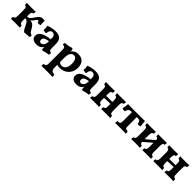

<svg xmlns="http://www.w3.org/2000/svg" viewBox="422 -2089 3954 3954"><g transform="rotate(45 2399.5 -111.5)"><path d="M427.2 9Q403.7 -6.7 386.9 -34.2Q370.1 -61.7 356.3 -92.9Q342.5 -124.1 326.9 -152Q311.2 -180 289.4 -197.4Q267.6 -214.8 234.9 -213.2V-266.3Q263.6 -266.3 281.8 -273.4Q299.9 -280.6 315 -297.2Q330 -313.9 348.2 -341.6Q376 -383.4 397.1 -410.8Q418.2 -438.3 442.2 -451.4Q466.2 -464.6 499.7 -464.6Q515.4 -464.6 531.1 -462.5Q546.7 -460.5 557.8 -458Q556.2 -441 555.7 -418.3Q555.2 -395.6 556.4 -373.5Q557.7 -351.3 561.2 -334.4Q544.9 -329.8 523.4 -327.5Q501.9 -325.3 482 -326.3Q477.6 -356.6 471.4 -364.3Q465.1 -372 455.2 -372Q440.9 -372 429.2 -359.5Q417.6 -347 402.1 -322.7Q389.1 -303.3 378.6 -289.9Q368.1 -276.5 355.2 -267.6Q342.4 -258.7 321.1 -250.9L309.5 -259.7Q354.2 -257.7 383.3 -248.4Q412.4 -239.1 434 -218.3Q455.6 -197.6 477 -159.8Q498.8 -122.8 513.2 -101.7Q527.5 -80.6 542.8 -71.4Q558 -62.2 580.9 -59.2Q580.9 -42.6 578.8 -26.6Q576.8 -10.6 571.2 0Q554.3 0 530 0.5Q505.6 1 479 3Q452.3 5 427.2 9ZM33.9 3Q33.9 -16.7 35.4 -31.2Q37 -45.6 42 -58.3Q69.4 -58.3 81.1 -76.6Q92.7 -94.8 92.7 -145.3V-312.7Q92.7 -363.7 81.1 -381.7Q69.4 -399.7 42 -399.7Q37 -412.9 35.4 -427.3Q33.9 -441.7 33.9 -461Q56.4 -460 91.5 -459Q126.5 -458 163.8 -458Q201.1 -458 236.4 -459Q271.7 -460 293.7 -461Q293.7 -441.7 292.2 -427.3Q290.6 -412.9 285.6 -399.7Q258.2 -399.7 246.5 -381.7Q234.9 -363.7 234.9 -312.7V-145.3Q234.9 -94.8 246.5 -76.6Q258.2 -58.3 285.6 -58.3Q290.6 -45.6 292.2 -31.2Q293.7 -16.7 293.7 3Q271.7 1.5 236.4 0.8Q201.1 0 163.8 0Q126.5 0 91.5 0.8Q56.4 1.5 33.9 3Z M961.9 9Q945.1 2.4 937.9 -11.4Q930.6 -25.1 930.6 -49Q930.6 -61.1 932.9 -77.8Q935.2 -94.4 940.3 -109.1L943.3 -112.3Q936.1 -85.8 923.3 -64.5Q910.4 -43.1 892.4 -28.6Q872.3 -11.5 843.4 -2.2Q814.5 7 776.5 7Q709.3 7 672.1 -22Q634.9 -51 634.9 -104.7Q634.9 -143.2 652.7 -170.7Q670.4 -198.2 700.4 -217.2Q730.4 -236.3 767 -248.1Q803.6 -259.8 842.1 -266.9Q880.6 -273.9 915.5 -279Q915.5 -308.5 913.7 -327.8Q912 -347.2 907.5 -360.7Q903 -374.2 893.4 -384.2Q882 -397.6 867.3 -403.5Q852.5 -409.5 837.2 -409.5Q809.4 -409.5 792.8 -392.6Q776.1 -375.8 768.1 -350.1Q760.1 -324.4 757.5 -297.1Q734 -297.1 713.1 -298.9Q692.1 -300.6 675.8 -307.3Q677.8 -334.3 677 -365.3Q676.3 -396.3 669.7 -426.7Q712.3 -445.6 766.4 -456.6Q820.5 -467.5 869 -467.5Q926.3 -467.5 960.9 -454.4Q995.5 -441.3 1013.6 -422.7Q1035.4 -401.4 1046.6 -363.5Q1057.7 -325.6 1057.7 -256V-169Q1057.7 -136.8 1062 -119.3Q1066.2 -101.7 1078.7 -95Q1091.1 -88.3 1116.6 -86.8Q1118.7 -70.5 1116.9 -54.1Q1115.1 -37.7 1108 -23.6Q1072 -22.6 1033.4 -14.3Q994.8 -6.1 961.9 9ZM825.9 -76.2Q846.3 -76.2 867 -89.4Q887.6 -102.6 901.6 -129.9Q915.5 -157.3 915.5 -198.9V-226Q885.8 -220.9 860.4 -213.8Q835 -206.7 816.5 -196.3Q798 -185.8 787.9 -170.2Q777.9 -154.6 777.9 -131.5Q777.9 -102.4 792.2 -89.3Q806.6 -76.2 825.9 -76.2Z M1164.4 245Q1164.4 224.2 1165.6 209.5Q1166.9 194.9 1170.4 183.7Q1197.4 181.7 1212.2 173.7Q1226.9 165.7 1232.6 144.6Q1238.4 123.5 1238.4 83.7V-296.3Q1238.4 -325 1233.9 -341.5Q1229.4 -358.1 1214 -366.4Q1198.5 -374.6 1165.5 -376.7Q1165.5 -391.9 1167.7 -406.6Q1170 -421.3 1176.6 -433.5Q1230 -434.5 1279.4 -444.7Q1328.8 -455 1352.3 -467Q1365.5 -461.9 1373.1 -449.3Q1380.6 -436.6 1380.6 -412.6Q1380.6 -398.4 1375.2 -380.5Q1369.7 -362.7 1359.7 -337L1380.6 -316.4V68.9Q1380.6 111.9 1390.1 136Q1399.7 160 1421.5 170.6Q1443.3 181.2 1480.1 183.7Q1484.6 195.9 1485.9 212.1Q1487.1 228.4 1487.1 245Q1470.1 244 1444.3 243.5Q1418.6 243 1389.9 242.5Q1361.1 242 1332.9 242Q1288 242 1240.1 242.5Q1192.2 243 1164.4 245ZM1453.7 9Q1430.9 9 1411.8 5.6Q1392.6 2.1 1369.7 -4.3V-97.5Q1387.1 -75.4 1407 -62.8Q1426.8 -50.1 1455.6 -50.1Q1474.5 -50.1 1495.8 -57.8Q1517.2 -65.5 1536.5 -84.9Q1555.9 -104.4 1567.8 -140.5Q1579.7 -176.7 1579.7 -234.1Q1579.7 -276.1 1569.3 -310.4Q1559 -344.8 1538.2 -365.2Q1517.4 -385.7 1485.4 -385.7Q1460.1 -385.7 1436 -369.3Q1411.9 -352.9 1396.3 -315.6Q1380.6 -278.3 1380.6 -215.6L1341.7 -318.5Q1357.8 -357.3 1371.8 -378.7Q1385.7 -400.1 1398 -411.3Q1409.1 -423.7 1428.6 -436.5Q1448.1 -449.3 1474.3 -458.1Q1500.4 -467 1530.3 -467Q1588.8 -467 1632.6 -445Q1676.5 -423.1 1701.6 -377.4Q1726.7 -331.7 1726.7 -259.7Q1726.7 -181 1692.6 -120.3Q1658.4 -59.5 1597.2 -25.2Q1536 9 1453.7 9Z M2124.9 9Q2108.1 2.4 2100.9 -11.4Q2093.6 -25.1 2093.6 -49Q2093.6 -61.1 2095.9 -77.8Q2098.2 -94.4 2103.3 -109.1L2106.3 -112.3Q2099.1 -85.8 2086.3 -64.5Q2073.4 -43.1 2055.4 -28.6Q2035.3 -11.5 2006.4 -2.2Q1977.5 7 1939.5 7Q1872.3 7 1835.1 -22Q1797.9 -51 1797.9 -104.7Q1797.9 -143.2 1815.7 -170.7Q1833.4 -198.2 1863.4 -217.2Q1893.4 -236.3 1930 -248.1Q1966.6 -259.8 2005.1 -266.9Q2043.6 -273.9 2078.5 -279Q2078.5 -308.5 2076.7 -327.8Q2075 -347.2 2070.5 -360.7Q2066 -374.2 2056.4 -384.2Q2045 -397.6 2030.3 -403.5Q2015.5 -409.5 2000.2 -409.5Q1972.4 -409.5 1955.8 -392.6Q1939.1 -375.8 1931.1 -350.1Q1923.1 -324.4 1920.5 -297.1Q1897 -297.1 1876.1 -298.9Q1855.1 -300.6 1838.8 -307.3Q1840.8 -334.3 1840 -365.3Q1839.3 -396.3 1832.7 -426.7Q1875.3 -445.6 1929.4 -456.6Q1983.5 -467.5 2032 -467.5Q2089.3 -467.5 2123.9 -454.4Q2158.5 -441.3 2176.6 -422.7Q2198.4 -401.4 2209.6 -363.5Q2220.7 -325.6 2220.7 -256V-169Q2220.7 -136.8 2225 -119.3Q2229.2 -101.7 2241.7 -95Q2254.1 -88.3 2279.6 -86.8Q2281.7 -70.5 2279.9 -54.1Q2278.1 -37.7 2271 -23.6Q2235 -22.6 2196.4 -14.3Q2157.8 -6.1 2124.9 9ZM1988.9 -76.2Q2009.3 -76.2 2030 -89.4Q2050.6 -102.6 2064.6 -129.9Q2078.5 -157.3 2078.5 -198.9V-226Q2048.8 -220.9 2023.4 -213.8Q1998 -206.7 1979.5 -196.3Q1961 -185.8 1950.9 -170.2Q1940.9 -154.6 1940.9 -131.5Q1940.9 -102.4 1955.2 -89.3Q1969.6 -76.2 1988.9 -76.2Z M2664.5 3Q2664.5 -16.7 2666.1 -31.2Q2667.6 -45.6 2672.7 -58.3Q2700 -58.3 2712.1 -76.6Q2724.1 -94.8 2724.1 -145.3V-312.7Q2724.1 -363.7 2712.1 -381.7Q2700 -399.7 2672.7 -399.7Q2667.6 -412.9 2666.1 -427.3Q2664.5 -441.7 2664.5 -461Q2686.5 -460 2721 -459Q2755.4 -458 2791.6 -458Q2829.9 -458 2866.4 -459Q2902.9 -460 2925.4 -461Q2925.4 -441.7 2923.9 -427.3Q2922.4 -412.9 2917.3 -399.7Q2888.4 -399.7 2875.6 -381.7Q2862.7 -363.7 2862.7 -312.7V-145.3Q2862.7 -94.8 2875.6 -76.6Q2888.4 -58.3 2917.3 -58.3Q2922.4 -45.6 2923.9 -31.2Q2925.4 -16.7 2925.4 3Q2902.9 1.5 2866.4 0.8Q2829.9 0 2791.6 0Q2755.4 0 2721 0.8Q2686.5 1.5 2664.5 3ZM2340.9 3Q2340.9 -16.7 2342.4 -31.2Q2344 -45.6 2349 -58.3Q2377.9 -58.3 2390.8 -76.6Q2403.6 -94.8 2403.6 -145.3V-312.7Q2403.6 -363.7 2390.8 -381.7Q2377.9 -399.7 2349 -399.7Q2344 -412.9 2342.4 -427.3Q2340.9 -441.7 2340.9 -461Q2363.9 -460 2400.5 -459Q2437 -458 2474.8 -458Q2510.9 -458 2545.6 -459Q2580.3 -460 2601.8 -461Q2601.8 -441.7 2600.3 -427.3Q2598.8 -412.9 2593.7 -399.7Q2566.4 -399.7 2554.3 -381.7Q2542.2 -363.7 2542.2 -312.7V-145.3Q2542.2 -94.8 2554.3 -76.6Q2566.4 -58.3 2593.7 -58.3Q2598.8 -45.6 2600.3 -31.2Q2601.8 -16.7 2601.8 3Q2580.3 1.5 2545.6 0.8Q2510.9 0 2474.8 0Q2437 0 2400.5 0.8Q2363.9 1.5 2340.9 3ZM2537.7 -199.7V-262.9H2728.7V-206.8Q2700.2 -206.8 2665.5 -206.3Q2630.8 -205.8 2597.2 -204.3Q2563.6 -202.7 2537.7 -199.7Z M3069.2 3Q3069.2 -10.1 3071.7 -27.6Q3074.3 -45.1 3077.8 -57.8Q3109.5 -59.3 3126.9 -64.5Q3144.3 -69.8 3151.1 -85.6Q3157.9 -101.5 3157.9 -134.8V-418.7H3300.1V-134.8Q3300.1 -103 3305.9 -86.9Q3311.7 -70.8 3328 -65Q3344.3 -59.3 3375.5 -57.8Q3379.1 -45.6 3380.8 -28.4Q3382.6 -11.1 3382.6 3Q3359.7 1 3321.3 0.5Q3283 0 3237.2 0Q3206.8 0 3174.4 0.5Q3141.9 1 3114.1 1.5Q3086.2 2 3069.2 3ZM3040.5 -306.3Q3018.7 -306.3 3000.4 -308.6Q2982 -310.8 2965.4 -318.9Q2973.4 -354.3 2978.8 -392.8Q2984.1 -431.3 2984.1 -460Q3008.3 -459 3033 -458.5Q3057.8 -458 3086.3 -458Q3114.8 -458 3150.4 -458Q3186.1 -458 3232 -458Q3287.3 -458 3330.4 -458.5Q3373.4 -459 3409.2 -459.5Q3444.9 -460 3476.2 -460Q3476.2 -431.9 3480.6 -394.8Q3484.9 -357.8 3492.6 -319.4Q3477.4 -312.4 3458.1 -309.4Q3438.8 -306.3 3416.5 -306.3Q3407.8 -357.9 3388.8 -378.4Q3369.8 -398.8 3327.9 -398.8H3139.6Q3108.9 -398.8 3089.8 -389.6Q3070.8 -380.4 3059.9 -360.1Q3049.1 -339.9 3040.5 -306.3Z M3861 3Q3861 -16.7 3862.6 -31.2Q3864.1 -45.6 3869.2 -58.3Q3895.5 -58.3 3906.6 -76.6Q3917.7 -94.8 3917.7 -145.3V-312.7Q3917.7 -363.7 3906.6 -381.7Q3895.5 -399.7 3869.2 -399.7Q3864.1 -412.9 3862.6 -427.3Q3861 -441.7 3861 -461Q3882.5 -460 3916 -459Q3949.5 -458 3985.2 -458Q4022.5 -458 4057.8 -459Q4093.1 -460 4115.1 -461Q4115.1 -441.7 4113.6 -427.3Q4112 -412.9 4106.9 -399.7Q4079.6 -399.7 4067.9 -381.7Q4056.3 -363.7 4056.3 -312.7V-145.3Q4056.3 -94.8 4067.9 -76.6Q4079.6 -58.3 4106.9 -58.3Q4112 -45.6 4113.6 -31.2Q4115.1 -16.7 4115.1 3Q4093.1 1.5 4057.8 0.8Q4022.5 0 3985.2 0Q3949.5 0 3916 0.8Q3882.5 1.5 3861 3ZM3538.9 3Q3538.9 -16.7 3540.4 -31.2Q3542 -45.6 3547 -58.3Q3574.4 -58.3 3586.1 -76.6Q3597.7 -94.8 3597.7 -145.3V-312.7Q3597.7 -363.7 3586.1 -381.7Q3574.4 -399.7 3547 -399.7Q3542 -412.9 3540.4 -427.3Q3538.9 -441.7 3538.9 -461Q3561.4 -460 3596.5 -459Q3631.5 -458 3668.8 -458Q3704.5 -458 3738 -459Q3771.5 -460 3792.9 -461Q3792.9 -441.7 3791.4 -427.3Q3789.9 -412.9 3784.8 -399.7Q3759 -399.7 3747.6 -381.7Q3736.3 -363.7 3736.3 -312.7V-145.3Q3736.3 -94.8 3747.6 -76.6Q3759 -58.3 3784.8 -58.3Q3789.9 -45.6 3791.4 -31.2Q3792.9 -16.7 3792.9 3Q3771.5 1.5 3738 0.8Q3704.5 0 3668.8 0Q3631.5 0 3596.5 0.8Q3561.4 1.5 3538.9 3ZM3708.3 -89V-167.3L3945 -369.4V-291.6Z M4505.5 3Q4505.5 -16.7 4507.1 -31.2Q4508.6 -45.6 4513.7 -58.3Q4541 -58.3 4553.1 -76.6Q4565.1 -94.8 4565.1 -145.3V-312.7Q4565.1 -363.7 4553.1 -381.7Q4541 -399.7 4513.7 -399.7Q4508.6 -412.9 4507.1 -427.3Q4505.5 -441.7 4505.5 -461Q4527.5 -460 4562 -459Q4596.4 -458 4632.6 -458Q4670.9 -458 4707.4 -459Q4743.9 -460 4766.4 -461Q4766.4 -441.7 4764.9 -427.3Q4763.4 -412.9 4758.3 -399.7Q4729.4 -399.7 4716.6 -381.7Q4703.7 -363.7 4703.7 -312.7V-145.3Q4703.7 -94.8 4716.6 -76.6Q4729.4 -58.3 4758.3 -58.3Q4763.4 -45.6 4764.9 -31.2Q4766.4 -16.7 4766.4 3Q4743.9 1.5 4707.4 0.8Q4670.9 0 4632.6 0Q4596.4 0 4562 0.8Q4527.5 1.5 4505.5 3ZM4181.9 3Q4181.9 -16.7 4183.4 -31.2Q4185 -45.6 4190 -58.3Q4218.9 -58.3 4231.8 -76.6Q4244.6 -94.8 4244.6 -145.3V-312.7Q4244.6 -363.7 4231.8 -381.7Q4218.9 -399.7 4190 -399.7Q4185 -412.9 4183.4 -427.3Q4181.9 -441.7 4181.9 -461Q4204.9 -460 4241.5 -459Q4278 -458 4315.8 -458Q4351.9 -458 4386.6 -459Q4421.3 -460 4442.8 -461Q4442.8 -441.7 4441.3 -427.3Q4439.8 -412.9 4434.7 -399.7Q4407.4 -399.7 4395.3 -381.7Q4383.2 -363.7 4383.2 -312.7V-145.3Q4383.2 -94.8 4395.3 -76.6Q4407.4 -58.3 4434.7 -58.3Q4439.8 -45.6 4441.3 -31.2Q4442.8 -16.7 4442.8 3Q4421.3 1.5 4386.6 0.8Q4351.9 0 4315.8 0Q4278 0 4241.5 0.8Q4204.9 1.5 4181.9 3ZM4378.7 -199.7V-262.9H4569.7V-206.8Q4541.2 -206.8 4506.5 -206.3Q4471.8 -205.8 4438.2 -204.3Q4404.6 -202.7 4378.7 -199.7Z"/></g></svg>

Font: Vollkorn
Style: Regular
Weight: 400
Designer: Friedrich Althausen
Foundry: Friedrich Althausen
Version: Version 5.001